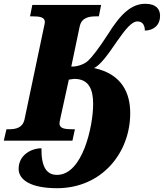

<svg xmlns="http://www.w3.org/2000/svg" viewBox="-44 -740 862 1010"><path d="M256 250C490 250 641 66 641 -145C641 -247 600 -350 451 -382C483 -398 519 -445 571 -522C614 -583 649 -630 682 -627C710 -626 718 -601 718 -579C764 -580 798 -607 798 -657C798 -692 777 -720 720 -720C647 -720 590 -666 524 -560C475 -484 441 -441 421 -422C400 -401 359 -388 331 -390L375 -600C385 -647 422 -654 463 -654H476L488 -714H126L114 -654H126C165 -654 192 -650 192 -624C192 -620 190 -610 187 -597L85 -112C75 -67 39 -60 2 -60H-10L-24 0H337L350 -60H337C298 -60 269 -64 269 -90C269 -94 270 -104 276 -129L318 -321C334 -323 340 -325 347 -325C424 -325 446 -269 446 -193C446 -77 391 180 256 180C199 180 173 135 174 40C120 40 54 76 54 148C54 205 116 250 256 250Z"/></svg>

Font: Noto Serif SemiCondensed Black
Style: Italic
Weight: 900
Width: 4
Italic angle: -12°
Designer: Monotype Design Team
Foundry: Monotype Imaging Inc.
Version: Version 2.014